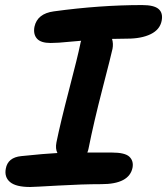

<svg xmlns="http://www.w3.org/2000/svg" viewBox="-20 -769 661 759"><path d="M99.1 -29.8Q43 -29.8 19.8 -49.3Q-3.4 -68.8 2.9 -102.1Q10.7 -146.5 64 -151.9Q157.7 -161.6 207 -164.1Q198.2 -180.7 203.1 -206.1Q218.8 -283.2 253.2 -415Q287.6 -546.9 296.9 -592.8Q298.8 -603.5 300.8 -607.9Q281.7 -606.4 255.9 -604Q230 -601.6 212.9 -600.3Q195.8 -599.1 180.2 -599.1Q141.1 -599.1 126 -616.5Q110.8 -633.8 116.2 -663.1Q127.4 -715.3 192.9 -724.1Q375 -749 542 -749Q588.9 -749 606.9 -733.4Q625 -717.8 619.1 -687Q612.3 -651.9 575.7 -634Q539.1 -616.2 482.9 -616.2Q472.2 -616.2 452.1 -615.7Q432.1 -615.2 422.9 -615.2Q428.7 -596.2 424.8 -576.2Q420.4 -554.7 385.5 -419.9Q350.6 -285.2 330.1 -182.1Q329.1 -175.3 325.2 -166H421.9Q474.1 -166 491.5 -149.4Q508.8 -132.8 503.9 -106Q490.7 -41 380.9 -41Q306.6 -41 209.2 -35.4Q111.8 -29.8 99.1 -29.8Z"/></svg>

Font: Shantell Sans Bouncy
Style: Italic
Weight: 600
Italic angle: -11.31°
Designer: Stephen Nixon, Anya Danilova, Shantell Martin
Foundry: Arrow Type
Version: Version 1.006;[9816181b4]